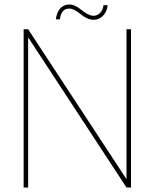

<svg xmlns="http://www.w3.org/2000/svg" viewBox="-20 -833 687 853"><path d="M542 -703H562V0H542L105 -667V0H85V-703H105L542 -37ZM228 -747Q232 -778 247.5 -795.5Q263 -813 288 -813Q313 -813 343 -788Q373 -763 396 -763Q412 -763 424.5 -775.5Q437 -788 440 -810H458Q456 -783 438.5 -764Q421 -745 396 -745Q369 -745 338.5 -770Q308 -795 288 -795Q252 -795 246 -747Z"/></svg>

Font: Poppins Thin
Style: Regular
Weight: 250
Designer: Ninad Kale (Devanagari), Jonny Pinhorn (Latin)
Foundry: Indian Type Foundry
Version: Version 3.200;PS 1.000;hotconv 16.6.54;makeotf.lib2.5.65590